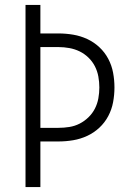

<svg xmlns="http://www.w3.org/2000/svg" viewBox="-20 -755 540 775"><path d="M83 0V-735H143V-620H216Q246 -620 275.5 -615Q305 -610 332 -597.5Q359 -585 381 -564.5Q403 -544 417 -517.5Q431 -491 436.5 -461.5Q442 -432 442 -402Q442 -372 436.5 -342.5Q431 -313 417 -286.5Q403 -260 381 -239.5Q359 -219 332 -206.5Q305 -194 275.5 -189Q246 -184 216 -184H143V0ZM143 -239H216Q238 -239 260 -242.5Q282 -246 301.5 -256Q321 -266 337 -281.5Q353 -297 363 -316.5Q373 -336 377 -358Q381 -380 381 -402Q381 -424 377 -446Q373 -468 363 -487.5Q353 -507 337 -522.5Q321 -538 301.5 -547.5Q282 -557 260 -561Q238 -565 216 -565H143Z"/></svg>

Font: Iosevka Light
Style: Regular
Weight: 300
Monospace: yes
Designer: Belleve Invis
Foundry: Belleve Invis
Version: Version 32.5.0; ttfautohint (v1.8.4)